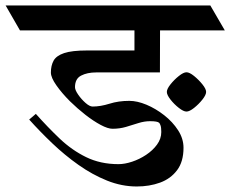

<svg xmlns="http://www.w3.org/2000/svg" viewBox="-74 -677 830 692"><path d="M378.9 -657.2 431.2 -567.4H-2L-53.7 -657.2ZM684.1 -657.2 736.3 -567.4H292.5L239.7 -657.2ZM502.9 -600.1 502.4 -416H272.9Q240.2 -416 218.3 -404.5Q196.3 -393.1 196.3 -362.8Q196.3 -352.5 207.8 -335.9Q219.2 -319.3 234.1 -306.2Q249 -293 259.8 -293Q288.1 -293 320.6 -303.2Q353 -313.5 392.1 -313.5Q420.4 -313.5 453.9 -299.6Q487.3 -285.6 517.8 -261.7Q548.3 -237.8 567.9 -207.5Q587.4 -177.2 587.4 -144.5Q587.4 -94.2 564.2 -63.5Q541 -32.7 502.9 -18.8Q464.8 -4.9 418.9 -4.9Q364.7 -4.9 311.8 -26.1Q258.8 -47.4 208.7 -82.8Q158.7 -118.2 114 -160.9Q69.3 -203.6 31.2 -246.1L55.2 -266.6Q97.7 -218.8 141.4 -177.2Q185.1 -135.7 236.6 -110.6Q288.1 -85.4 353 -85.4Q375.5 -85.4 402.1 -94.2Q428.7 -103 452.6 -118.9Q476.6 -134.8 491.9 -155.8Q507.3 -176.8 507.3 -201.2Q507.3 -217.3 504.6 -224.9Q502 -232.4 499.5 -234.4Q493.7 -240.2 466.8 -240.2Q446.3 -240.2 424.8 -233.4Q403.3 -226.6 380.4 -219.7Q357.4 -212.9 331.5 -212.9Q314.9 -212.9 288.8 -226.8Q262.7 -240.7 233.6 -263.4Q204.6 -286.1 178.2 -312Q148.9 -341.3 129.2 -369.4Q109.4 -397.5 109.4 -415.5Q109.4 -440.4 119.1 -458.3Q128.9 -476.1 157 -485.6Q185.1 -495.1 239.7 -495.1H410.6V-600.1ZM527.3 -345.7Q527.3 -356.4 540.5 -373Q553.7 -389.6 570.6 -403.1Q587.4 -416.5 598.1 -416.5Q608.9 -416.5 625.5 -403.1Q642.1 -389.6 655.5 -373Q668.9 -356.4 668.9 -345.7Q668.9 -335 655.5 -318.1Q642.1 -301.3 625.5 -288.1Q608.9 -274.9 598.1 -274.9Q587.4 -274.9 570.6 -288.1Q553.7 -301.3 540.5 -318.1Q527.3 -335 527.3 -345.7Z"/></svg>

Font: Annapurna SIL
Style: Bold
Weight: 700
Designer: Peter Martin, Annie Olsen
Foundry: SIL International
Version: Version 2.000